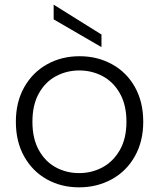

<svg xmlns="http://www.w3.org/2000/svg" viewBox="-20 -795 682 823"><path d="M319 8Q242 8 180.5 -26.5Q119 -61 83.5 -124.5Q48 -188 48 -273Q48 -358 84 -421.5Q120 -485 182 -519.5Q244 -554 321 -554Q398 -554 460.5 -519.5Q523 -485 558.5 -421.5Q594 -358 594 -273Q594 -189 558 -125Q522 -61 459 -26.5Q396 8 319 8ZM319 -53Q373 -53 419 -77.5Q465 -102 493.5 -151.5Q522 -201 522 -273Q522 -345 494 -394.5Q466 -444 420 -468.5Q374 -493 320 -493Q266 -493 220 -468.5Q174 -444 146.5 -394.5Q119 -345 119 -273Q119 -201 146.5 -151.5Q174 -102 219.5 -77.5Q265 -53 319 -53ZM415 -647V-593L210 -712V-775Z"/></svg>

Font: A Bank Premium Light
Style: Regular
Weight: 300
Designer: Ninad Kale (Devanagari), Jonny Pinhorn (Latin), Htun Naung (Myanmar)
Foundry: Indian Type Foundry
Version: 4.004